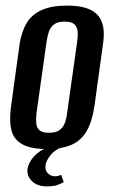

<svg xmlns="http://www.w3.org/2000/svg" viewBox="-20 -523 404 684"><path d="M147 8Q105 8 78 -1Q51 -10 36 -28Q21 -46 17.5 -76Q14 -106 20 -149L50 -367Q57 -411 75 -441Q93 -471 128 -487Q163 -503 219 -503Q261 -503 288 -494Q315 -485 329.5 -467.5Q344 -450 348 -425Q352 -400 347 -367L317 -149Q309 -92 289.5 -57.5Q270 -23 235.5 -7.5Q201 8 147 8ZM154 -50Q179 -50 192 -59.5Q205 -69 211 -85Q217 -101 219 -120L255 -375Q258 -395 256.5 -411Q255 -427 245 -436.5Q235 -446 210 -446Q186 -446 173 -436.5Q160 -427 154.5 -411Q149 -395 146 -375L110 -120Q108 -101 109 -85Q110 -69 120 -59.5Q130 -50 154 -50ZM147 141Q113 141 94 122.5Q75 104 78 79Q83 51 107.5 28Q132 5 164 -1L204 0Q176 10 160.5 29Q145 48 142 66Q140 85 151 95Q162 105 175 105Q183 105 189.5 103Q196 101 198 100L207 126Q200 130 186 135.5Q172 141 147 141Z"/></svg>

Font: Alumni Sans SemiBold
Style: Italic
Weight: 600
Italic angle: -8°
Version: Version 1.016